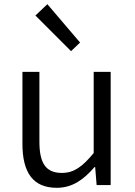

<svg xmlns="http://www.w3.org/2000/svg" viewBox="-20 -883 642 916"><path d="M251 13C326 13 380 -27 431 -86H434L441 0H508V-540H427V-153C373 -87 332 -58 275 -58C199 -58 168 -104 168 -207V-540H87V-197C87 -59 138 13 251 13ZM319 -639 362 -680 206 -863 149 -809Z"/></svg>

Font: Source Han Sans JP Normal
Style: Regular
Weight: 350
Designer: Ryoko NISHIZUKA 西塚涼子 (kana, bopomofo & ideographs); Paul D. Hunt (Latin, Greek & Cyrillic); Sandoll Communications 산돌커뮤니
Foundry: Adobe
Version: Version 2.002;hotconv 1.0.116;makeotfexe 2.5.65601